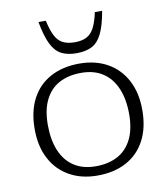

<svg xmlns="http://www.w3.org/2000/svg" viewBox="-82 -785 757 864"><g transform="rotate(-10 297.0 -353.0)"><path d="M294 -32.5Q352 -32.5 394 -55Q436 -77.5 459 -123.2Q482 -169 482 -238Q482 -306 461.2 -355.2Q440.5 -404.5 400.2 -431.2Q360 -458 301 -458Q243 -458 200.8 -435.5Q158.5 -413 135.8 -367.2Q113 -321.5 113 -252.5Q113 -185 133.5 -135.5Q154 -86 194.5 -59.2Q235 -32.5 294 -32.5ZM294.5 10Q221.5 10 166.8 -20.8Q112 -51.5 81.8 -108.5Q51.5 -165.5 51.5 -244.5Q51.5 -325.5 81.8 -382.8Q112 -440 168 -470.2Q224 -500.5 300.5 -500.5Q373.5 -500.5 428.2 -469.8Q483 -439 513.2 -382Q543.5 -325 543.5 -246Q543.5 -165 513.2 -107.8Q483 -50.5 427 -20.2Q371 10 294.5 10ZM297.5 -598.5Q329.5 -598.5 350.8 -609Q372 -619.5 386 -645.2Q400 -671 409.5 -716.5H443Q431.5 -651 413.8 -614.5Q396 -578 367.8 -563.2Q339.5 -548.5 297.5 -548.5Q255.5 -548.5 227.5 -563.2Q199.5 -578 181.8 -614.5Q164 -651 152 -716.5H185.5Q195.5 -671 209.2 -645.2Q223 -619.5 244.5 -609Q266 -598.5 297.5 -598.5Z"/></g></svg>

Font: Newsreader 9pt Light
Style: Regular
Weight: 300
Designer: Hugues Gentile
Foundry: Production Type
Version: Version 1.003